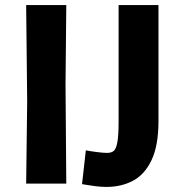

<svg xmlns="http://www.w3.org/2000/svg" viewBox="-20 -723 727 756"><path d="M83 0 87 -324 83 -703H241L238 -390L241 0ZM399 13Q377 13 355 10Q333 7 318 4.5Q303 2 303 2L318 -131Q333 -128 359.5 -124.5Q386 -121 402 -121Q418 -121 427.5 -128.5Q437 -136 442 -162.5Q447 -189 447 -245V-703H604V-247Q604 -150 577 -93Q550 -36 504 -11.5Q458 13 399 13Z"/></svg>

Font: Ruda SemiBold
Style: Bold
Weight: 900
Designer: Mariela Monsalve and Angelina Sanchez
Foundry: Mariela Monsalve and Angelina Sanchez
Version: Version 2.000